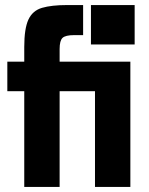

<svg xmlns="http://www.w3.org/2000/svg" viewBox="-20 -740 589 760"><path d="M76 0V-379H9V-496H76V-554Q76 -627 92.5 -662.5Q109 -698 146.5 -709Q184 -720 246 -720H309V-601H274Q239 -601 227.5 -590Q216 -579 216 -546V-496H496V0H356V-379H216V0ZM340 -564V-720H513V-564Z"/></svg>

Font: Host Grotesk ExtraBold
Style: Regular
Weight: 800
Designer: Doğukan Karapınar
Foundry: Element Type
Version: Version 1.003; ttfautohint (v1.8.4.7-5d5b)